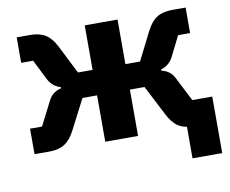

<svg xmlns="http://www.w3.org/2000/svg" viewBox="-74 -619 1023 853"><g transform="rotate(-10 437.0 -192.5)"><path d="M728 140V-47L761 0H755Q714 0 688 -17.5Q662 -35 642 -75L573 -209H507V0H359V-209H293L224 -75Q203 -34 176 -17Q149 0 107 0H40V-115H94L149 -223Q159 -243 174 -253.5Q189 -264 207 -268V-273Q189 -278 174.5 -290Q160 -302 151 -320L106 -410H52V-525H113Q155 -525 182 -508Q209 -491 229 -451L293 -324H359V-525H507V-324H573L637 -451Q657 -491 684 -508Q711 -525 753 -525H814V-410H760L715 -320Q706 -302 691.5 -290Q677 -278 659 -273V-268Q677 -264 692 -253.5Q707 -243 717 -223L772 -115H862V140Z"/></g></svg>

Font: IBM Plex Sans Var
Style: Regular
Weight: 400
Designer: Mike Abbink, Paul van der Laan, Pieter van Rosmalen
Foundry: Bold Monday
Version: Version 3.000